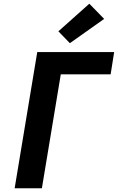

<svg xmlns="http://www.w3.org/2000/svg" viewBox="-20 -1016 640 1036"><path d="M59 0 181 -735H596L577 -615H308L206 0ZM357 -783 295 -847 462 -996 542 -914Z"/></svg>

Font: Iosevka Curly Heavy Extended
Style: Italic
Weight: 900
Width: 7
Italic angle: -9°
Monospace: yes
Designer: Belleve Invis
Foundry: Belleve Invis
Version: Version 11.1.0; ttfautohint (v1.8.3)